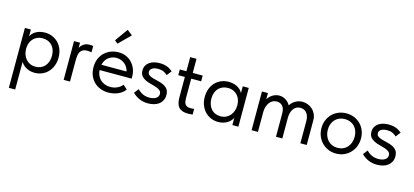

<svg xmlns="http://www.w3.org/2000/svg" viewBox="-73 -1289 4542 2106"><g transform="rotate(15 2198.0 -236.0)"><path d="M147 240V-111V-124V-309L143 -316V-440H75V-316V-309V240ZM303 8Q345 8 384 -7.5Q423 -23 452 -52.5Q481 -82 498.5 -124.5Q516 -167 516 -220Q516 -273 499.5 -315Q483 -357 454 -386.5Q425 -416 386 -432Q347 -448 303 -448Q267 -448 238 -439Q209 -430 188 -415Q167 -400 154 -381.5Q141 -363 138 -345V-227H147Q147 -257 156.5 -285Q166 -313 184.5 -334Q203 -355 230.5 -368Q258 -381 294 -381Q326 -381 352.5 -370.5Q379 -360 399 -339.5Q419 -319 430 -289Q441 -259 441 -221Q441 -185 430.5 -155Q420 -125 401 -103.5Q382 -82 355 -70.5Q328 -59 296 -59Q260 -59 232 -72.5Q204 -86 185.5 -108.5Q167 -131 157 -159.5Q147 -188 147 -217H133V-111Q138 -86 153 -64.5Q168 -43 190 -27Q212 -11 241 -1.5Q270 8 303 8Z M811 -446Q777 -446 754.5 -434.5Q732 -423 718 -406.5Q704 -390 696.5 -371.5Q689 -353 686 -339L701 -309V-440H633V0H705V-234Q705 -265 708 -291Q711 -317 721.5 -336Q732 -355 751 -365.5Q770 -376 801 -376Q813 -376 825.5 -374.5Q838 -373 850 -371V-443Q842 -445 830.5 -445.5Q819 -446 811 -446Z M1141 8Q1196 8 1246.5 -12.5Q1297 -33 1329 -76L1282 -119Q1260 -90 1223.5 -73.5Q1187 -57 1145 -57Q1111 -57 1081.5 -68.5Q1052 -80 1030.5 -101.5Q1009 -123 997 -153.5Q985 -184 985 -222Q985 -259 996 -288.5Q1007 -318 1026.5 -339Q1046 -360 1073 -371.5Q1100 -383 1131 -383Q1163 -383 1189.5 -371.5Q1216 -360 1236 -340.5Q1256 -321 1267 -294.5Q1278 -268 1278 -237V-215L1319 -267H961V-206H1350V-231Q1350 -272 1336 -310.5Q1322 -349 1295 -380Q1268 -411 1228.5 -429.5Q1189 -448 1138 -448Q1094 -448 1053.5 -433Q1013 -418 981.5 -389Q950 -360 931.5 -317.5Q913 -275 913 -220Q913 -167 930.5 -125Q948 -83 978.5 -53.5Q1009 -24 1050.5 -8Q1092 8 1141 8ZM1170 -712 1065 -565 1100 -536 1230 -665Z M1592 10Q1627 10 1658.5 1.5Q1690 -7 1713.5 -24.5Q1737 -42 1751 -68.5Q1765 -95 1765 -130Q1765 -172 1746.5 -196Q1728 -220 1700 -233.5Q1672 -247 1639 -254.5Q1606 -262 1578 -270Q1550 -278 1531.5 -291Q1513 -304 1513 -329Q1513 -354 1537.5 -369.5Q1562 -385 1606 -385Q1642 -385 1667 -373Q1692 -361 1711 -343L1753 -397Q1741 -407 1727 -416.5Q1713 -426 1695 -433.5Q1677 -441 1655 -445.5Q1633 -450 1607 -450Q1573 -450 1542.5 -442.5Q1512 -435 1489.5 -419Q1467 -403 1454 -379.5Q1441 -356 1441 -324Q1441 -286 1459.5 -263Q1478 -240 1506 -226.5Q1534 -213 1567 -205Q1600 -197 1628 -187.5Q1656 -178 1674.5 -163.5Q1693 -149 1693 -123Q1693 -107 1685.5 -94.5Q1678 -82 1664.5 -73Q1651 -64 1632 -59.5Q1613 -55 1591 -55Q1549 -55 1515 -70.5Q1481 -86 1455 -115L1415 -63Q1432 -46 1451.5 -32.5Q1471 -19 1493 -9.5Q1515 0 1539.5 5Q1564 10 1592 10Z M2047 5Q2058 5 2071 4Q2084 3 2098 1V-63Q2087 -61 2076.5 -60.5Q2066 -60 2058 -60Q2033 -60 2018 -67Q2003 -74 1995 -86.5Q1987 -99 1984 -116Q1981 -133 1981 -152V-600H1909V-142Q1909 -102 1917.5 -74Q1926 -46 1943 -28.5Q1960 -11 1986 -3Q2012 5 2047 5ZM1834 -375H2094V-440H1834Z M2549 0H2617V-309V-316V-440H2549V-316L2545 -309V-126L2549 -111ZM2389 8Q2422 8 2451 -1.5Q2480 -11 2502 -27Q2524 -43 2539 -64.5Q2554 -86 2559 -111V-217H2545Q2545 -188 2535 -159.5Q2525 -131 2506.5 -108.5Q2488 -86 2460 -72.5Q2432 -59 2396 -59Q2364 -59 2337 -70.5Q2310 -82 2291 -103.5Q2272 -125 2261.5 -155Q2251 -185 2251 -221Q2251 -259 2262 -289Q2273 -319 2293 -339.5Q2313 -360 2340 -370.5Q2367 -381 2398 -381Q2434 -381 2461.5 -368Q2489 -355 2507.5 -334Q2526 -313 2535.5 -285Q2545 -257 2545 -227H2554V-345Q2551 -363 2538 -381.5Q2525 -400 2504 -415Q2483 -430 2454 -439Q2425 -448 2389 -448Q2345 -448 2306 -432Q2267 -416 2238 -386.5Q2209 -357 2192.5 -315Q2176 -273 2176 -220Q2176 -167 2193.5 -124.5Q2211 -82 2240 -52.5Q2269 -23 2308 -7.5Q2347 8 2389 8Z M2767 0H2839V-309L2835 -316V-440H2767V-316V-309V-126V-111ZM3044 -263V0H3116V-279L3106 -312Q3103 -343 3090 -368Q3077 -393 3057.5 -410Q3038 -427 3014 -436.5Q2990 -446 2964 -446Q2936 -446 2911 -435.5Q2886 -425 2866.5 -408Q2847 -391 2834.5 -369Q2822 -347 2819 -324V-226H2839Q2839 -257 2847 -284Q2855 -311 2870 -331.5Q2885 -352 2906.5 -364Q2928 -376 2955 -376Q2993 -376 3018.5 -349Q3044 -322 3044 -263ZM3321 -253V0H3393V-267V-279Q3393 -318 3379 -349Q3365 -380 3341.5 -401.5Q3318 -423 3288.5 -434.5Q3259 -446 3227 -446Q3196 -446 3170 -435.5Q3144 -425 3123.5 -408Q3103 -391 3090 -369.5Q3077 -348 3072 -325V-233H3116Q3116 -264 3123 -290Q3130 -316 3143 -335Q3156 -354 3176 -365Q3196 -376 3221 -376Q3240 -376 3258 -369.5Q3276 -363 3290 -348Q3304 -333 3312.5 -309.5Q3321 -286 3321 -253Z M3726 8Q3774 8 3815 -9.5Q3856 -27 3886 -58Q3916 -89 3933 -131Q3950 -173 3950 -222Q3950 -271 3933 -312.5Q3916 -354 3886 -384Q3856 -414 3815 -431Q3774 -448 3726 -448Q3678 -448 3636.5 -431Q3595 -414 3565 -383.5Q3535 -353 3518 -311.5Q3501 -270 3501 -222Q3501 -173 3518 -131Q3535 -89 3565.5 -58Q3596 -27 3637 -9.5Q3678 8 3726 8ZM3726 -57Q3692 -57 3664 -69Q3636 -81 3616 -103Q3596 -125 3584.5 -155.5Q3573 -186 3573 -222Q3573 -258 3584 -287.5Q3595 -317 3615.5 -338.5Q3636 -360 3664 -371.5Q3692 -383 3726 -383Q3760 -383 3788 -371.5Q3816 -360 3836 -338.5Q3856 -317 3867 -287.5Q3878 -258 3878 -222Q3878 -186 3867 -155.5Q3856 -125 3836 -103Q3816 -81 3788 -69Q3760 -57 3726 -57Z M4192 10Q4227 10 4258.5 1.5Q4290 -7 4313.5 -24.5Q4337 -42 4351 -68.5Q4365 -95 4365 -130Q4365 -172 4346.5 -196Q4328 -220 4300 -233.5Q4272 -247 4239 -254.5Q4206 -262 4178 -270Q4150 -278 4131.5 -291Q4113 -304 4113 -329Q4113 -354 4137.5 -369.5Q4162 -385 4206 -385Q4242 -385 4267 -373Q4292 -361 4311 -343L4353 -397Q4341 -407 4327 -416.5Q4313 -426 4295 -433.5Q4277 -441 4255 -445.5Q4233 -450 4207 -450Q4173 -450 4142.5 -442.5Q4112 -435 4089.5 -419Q4067 -403 4054 -379.5Q4041 -356 4041 -324Q4041 -286 4059.5 -263Q4078 -240 4106 -226.5Q4134 -213 4167 -205Q4200 -197 4228 -187.5Q4256 -178 4274.5 -163.5Q4293 -149 4293 -123Q4293 -107 4285.5 -94.5Q4278 -82 4264.5 -73Q4251 -64 4232 -59.5Q4213 -55 4191 -55Q4149 -55 4115 -70.5Q4081 -86 4055 -115L4015 -63Q4032 -46 4051.5 -32.5Q4071 -19 4093 -9.5Q4115 0 4139.5 5Q4164 10 4192 10Z"/></g></svg>

Font: Tilda Sans VF
Style: Regular
Weight: 400
Designer: ParaType Ltd
Foundry: ParaType Ltd
Version: Version 1.010